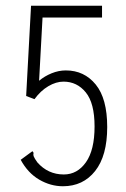

<svg xmlns="http://www.w3.org/2000/svg" viewBox="-20 -637 440 668"><path d="M199 11Q156 11 116.5 -12Q77 -35 52 -81L86 -106L93 -111L97 -105Q95 -99 97.5 -92.5Q100 -86 110 -72Q147 -30 202 -30Q249 -30 279 -72.5Q309 -115 309 -197Q309 -278 278.5 -315.5Q248 -353 201 -353Q175 -353 148 -337Q121 -321 100 -292L71 -303L88 -617H335V-576H128L116 -356Q135 -372 159.5 -382Q184 -392 209 -392Q273 -392 313 -343Q353 -294 353 -195Q353 -95 311 -42Q269 11 199 11Z"/></svg>

Font: Inconsolata Condensed Light
Style: Regular
Weight: 300
Width: 3
Monospace: yes
Designer: Raph Levien, Cyreal, Brenton Simpson
Foundry: Raph Levien, Cyreal, Google
Version: Version 3.001; ttfautohint (v1.8.2.53-6de2)